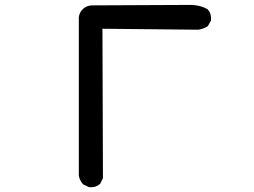

<svg xmlns="http://www.w3.org/2000/svg" viewBox="-20 -731 1040 786"><path d="M342.3 34.2 321.8 24.4 320.3 23.4 318.8 22Q305.2 5.9 302.7 -12.7V-13.2V-13.7V-660.2V-660.6V-661.1Q305.2 -680.7 319.8 -694.3Q335 -709 358.4 -709L758.8 -710.9Q766.1 -710.9 773.4 -710.2Q780.8 -709.5 787.8 -708.3Q794.9 -707 801.8 -705.1Q808.6 -703.1 815.2 -700.4Q821.8 -697.8 827.6 -694.3L829.1 -693.4L830.6 -692.4Q838.4 -683.6 841.6 -672.9Q844.7 -662.1 843.8 -649.4V-647.5L842.8 -645.5L832 -626L830.6 -624L828.6 -622.6Q811 -611.8 791 -609.4H790.5H790L399.4 -613.3L401.4 -3.9V-1.5L400.4 0.5L390.6 20L389.6 22L388.2 22.9Q371.6 37.6 345.7 35.2H344.2Z"/></svg>

Font: NaikaiFont
Style: Bold
Weight: 700
Version: Version 1.89